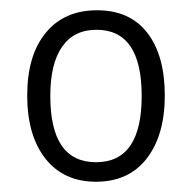

<svg xmlns="http://www.w3.org/2000/svg" viewBox="-20 -743 373 374"><path d="M167 -389Q104 -389 68.5 -434Q33 -479 33 -557Q33 -635 69 -679Q105 -723 169 -723Q233 -723 267 -679Q301 -635 301 -557Q301 -480 266 -434.5Q231 -389 167 -389ZM167 -427Q256 -427 256 -556Q256 -685 168 -685Q124 -685 101 -652Q78 -619 78 -556Q78 -427 167 -427Z"/></svg>

Font: Noto Sans UI NarrowLight
Style: Regular
Weight: 300
Width: 4
Designer: Monotype Design Team
Foundry: Monotype Imaging Inc.
Version: Version 1.001